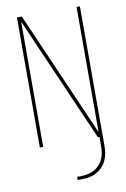

<svg xmlns="http://www.w3.org/2000/svg" viewBox="-102 -794 704 1069"><g transform="rotate(-10 250.0 -260.0)"><path d="M72 0V-735H100L409 -27V-735H428V0H400L91 -708V0ZM248 215V197H268Q287 197 306 193.5Q325 190 341.5 181.5Q358 173 371.5 159.5Q385 146 393.5 129Q402 112 405.5 93.5Q409 75 409 56V0H428V56Q428 77 424 98.5Q420 120 410.5 139Q401 158 386 173Q371 188 351.5 198Q332 208 311 211.5Q290 215 268 215Z"/></g></svg>

Font: Iosevka Thin
Style: Regular
Weight: 100
Monospace: yes
Designer: Belleve Invis
Foundry: Belleve Invis
Version: Version 32.5.0; ttfautohint (v1.8.4)